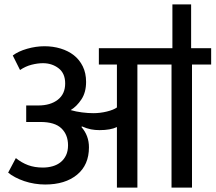

<svg xmlns="http://www.w3.org/2000/svg" viewBox="-20 -852 979 872"><path d="M848 -832V-633H939V-559H852V0H759V-559H604V0H511V-275Q482 -261 432 -261Q412 -261 393.5 -264.5Q375 -268 352 -278L350 -275Q384 -236 384 -183Q384 -103 330 -58.5Q276 -14 185 -14Q161 -14 136.5 -18Q112 -22 90 -29.5Q68 -37 49 -47Q30 -57 17 -68L52 -134Q78 -113 107.5 -102Q137 -91 175 -91Q198 -91 219 -97Q240 -103 255.5 -115.5Q271 -128 280 -147Q289 -166 289 -192Q289 -240 259 -269Q229 -298 164 -298H99V-373H154Q209 -373 242.5 -399Q276 -425 276 -473Q276 -519 246 -542Q216 -565 175 -565Q151 -565 123.5 -558Q96 -551 71 -534L38 -600Q63 -619 103 -630.5Q143 -642 182 -642Q221 -642 255.5 -631.5Q290 -621 315.5 -601Q341 -581 356 -550.5Q371 -520 371 -480Q371 -433 350 -401Q329 -369 301 -352Q325 -345 352.5 -341.5Q380 -338 404 -338Q435 -338 465.5 -345.5Q496 -353 511 -364V-559H429V-633H763V-832Z"/></svg>

Font: Ek Mukta Medium
Style: Regular
Weight: 500
Designer: Girish Dalvi and Yashodeep Gholap
Foundry: Ek Type
Version: Version 2.538;PS 1.002;hotconv 16.6.51;makeotf.lib2.5.65220;